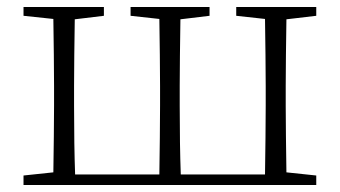

<svg xmlns="http://www.w3.org/2000/svg" viewBox="-20 -527 969 547"><path d="M881 0V-27L796 -36C795 -109 794 -173 794 -226V-282C794 -337 795 -400 796 -472L881 -482V-507H653V-482L735 -473C736 -400 737 -336 737 -282V-226C737 -169 736 -103 735 -30H495C493 -85 492 -151 492 -226V-282C492 -335 493 -399 494 -472L577 -482V-507H352V-482L434 -473C435 -400 436 -336 436 -282V-226C436 -169 435 -103 434 -30H194C192 -85 191 -151 191 -226V-282C191 -335 192 -399 193 -472L276 -482V-507H47V-482L132 -473C133 -400 134 -336 134 -282V-226C134 -173 133 -109 132 -36L47 -27V0Z"/></svg>

Font: AllPunType ExtraLight
Style: Regular
Weight: 280
Version: 1.0